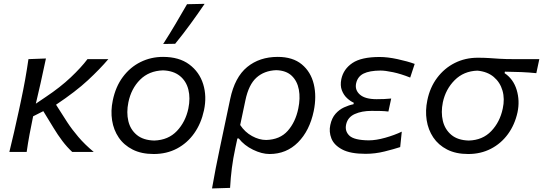

<svg xmlns="http://www.w3.org/2000/svg" viewBox="-20 -812 2902 1026"><path d="M30 0Q43 -54.5 55.2 -106Q67.5 -157.5 80.5 -219.5L91 -268.5Q105 -334 114.5 -387.2Q124 -440.5 132 -496L225.5 -499.5Q211 -429 196.8 -367.2Q182.5 -305.5 171.5 -258L224 -293.5Q302 -345.5 358 -398.5Q414 -451.5 447.5 -496H559Q515 -444 450 -383.5Q385 -323 279.5 -252.5L339 -159.5Q364.5 -120.5 398.8 -80.2Q433 -40 481 0H366Q338 -26 313.2 -58.8Q288.5 -91.5 266.5 -128L211.5 -218L157 -190.5Q146.5 -140 138 -94.5Q129.5 -49 122.5 0Z M801.5 11Q735.5 11 688.8 -12.8Q642 -36.5 614.5 -77Q587 -117.5 579 -168.8Q571 -220 582.5 -274.5Q597.5 -348.5 636.5 -400.8Q675.5 -453 731 -480.5Q786.5 -508 851.5 -508Q937 -508 991.2 -467.8Q1045.5 -427.5 1065.8 -362.2Q1086 -297 1070 -222.5Q1055 -152.5 1018 -100Q981 -47.5 925.8 -18.2Q870.5 11 801.5 11ZM804.5 -61Q879.5 -63.5 925.5 -112.2Q971.5 -161 986.5 -232Q998 -288 986.5 -333.5Q975 -379 940.8 -406.5Q906.5 -434 851 -436Q776 -433.5 728.5 -386Q681 -338.5 666 -265Q655 -211 665.8 -165.2Q676.5 -119.5 711 -91Q745.5 -62.5 804.5 -61ZM852 -577Q886 -630 917.5 -683.2Q949 -736.5 979.5 -789.5L1073.5 -791.5Q1036.5 -737 997.2 -683.2Q958 -629.5 916 -578Z M1113 195Q1122.5 140 1132.8 87.2Q1143 34.5 1156 -26.5L1210 -282.5Q1234.5 -399.5 1300.8 -453.8Q1367 -508 1464 -508Q1544.5 -508 1592.8 -468Q1641 -428 1656.8 -362.2Q1672.5 -296.5 1656.5 -218.5Q1634.5 -113.5 1572.5 -51.2Q1510.5 11 1420.5 11Q1379 11 1332 -12Q1285 -35 1256 -72H1248.5L1238 -23Q1225.5 35 1219 86Q1212.5 137 1209.5 192ZM1402.5 -64Q1476 -66 1517.5 -112.8Q1559 -159.5 1574 -232Q1585.5 -287 1577 -333Q1568.5 -379 1538.8 -407.2Q1509 -435.5 1456 -437Q1392 -434.5 1350.5 -397.2Q1309 -360 1291.5 -276.5L1263.5 -144Q1288.5 -106 1326.8 -85Q1365 -64 1402.5 -64Z M1933.5 10Q1852 10 1808.2 -13.5Q1764.5 -37 1750.8 -72.5Q1737 -108 1745 -144Q1753 -181.5 1773 -204Q1793 -226.5 1818.5 -238.2Q1844 -250 1869 -255L1870.5 -263Q1853 -270.5 1834.8 -287.2Q1816.5 -304 1806.8 -329.5Q1797 -355 1804 -389.5Q1815.5 -443 1863.2 -475.2Q1911 -507.5 2008.5 -507.5Q2051 -507.5 2104.2 -496Q2157.5 -484.5 2196 -470.5L2172 -397.5Q2122 -417.5 2080.2 -426.2Q2038.5 -435 2013 -435Q1954.5 -434.5 1922.8 -418.8Q1891 -403 1883 -366.5Q1875.5 -331 1903.2 -306.5Q1931 -282 1992.5 -282Q2014 -282 2033 -282.8Q2052 -283.5 2070.5 -285.5L2055.5 -216Q2034.5 -218.5 2013.5 -219Q1992.5 -219.5 1966 -219.5Q1913 -219.5 1875.5 -202.5Q1838 -185.5 1829.5 -146.5Q1822 -111 1847.2 -87Q1872.5 -63 1950 -62Q1989.5 -62 2039 -76Q2088.5 -90 2127 -108.5L2118.5 -26Q2085 -15 2034.8 -2.5Q1984.5 10 1933.5 10Z M2482 11Q2416 11 2369.2 -13Q2322.5 -37 2295.2 -77.8Q2268 -118.5 2260 -169.8Q2252 -221 2263.5 -276Q2277.5 -345 2316 -396.2Q2354.5 -447.5 2410.2 -475.5Q2466 -503.5 2533 -503.5Q2566.5 -503.5 2592.5 -501.8Q2618.5 -500 2649.5 -498Q2680.5 -496 2729.5 -496H2862L2846 -421Q2807 -425 2765.5 -426.8Q2724 -428.5 2678 -429L2676.5 -421Q2723.5 -389.5 2741 -331.5Q2758.5 -273.5 2745.5 -212Q2731 -145.5 2694.2 -95.2Q2657.5 -45 2603.2 -17Q2549 11 2482 11ZM2485 -61Q2559 -63 2605.2 -111.5Q2651.5 -160 2666.5 -231.5Q2678 -283.5 2665.2 -327.8Q2652.5 -372 2618.5 -400.8Q2584.5 -429.5 2531 -434.5Q2458 -432 2409.8 -383.8Q2361.5 -335.5 2346.5 -265.5Q2335.5 -212 2346.5 -166Q2357.5 -120 2392 -91.2Q2426.5 -62.5 2485 -61Z"/></svg>

Font: Commissioner Flair
Style: Italic
Weight: 400
Italic angle: -12°
Designer: Kostas Bartsokas
Foundry: Kostas Bartsokas
Version: Version 1.000; ttfautohint (v1.8.3)